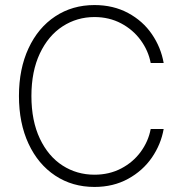

<svg xmlns="http://www.w3.org/2000/svg" viewBox="-20 -737 727 767"><path d="M357.4 -668.9Q287.6 -668.9 230.2 -631.8Q172.9 -594.7 139.2 -523.4Q105.5 -452.1 105.5 -353.5Q105.5 -254.4 139.2 -183.3Q172.9 -112.3 230 -75.7Q287.1 -39.1 357.4 -39.1Q416.5 -39.1 464.1 -64Q511.7 -88.9 542.2 -130.6Q572.8 -172.4 582 -221.7H633.8Q623 -160.2 586.7 -107.4Q550.3 -54.7 491.5 -22.5Q432.6 9.8 357.4 9.8Q269 9.8 200.7 -35.4Q132.3 -80.6 94 -162.8Q55.7 -245.1 55.7 -353.5Q55.7 -461.9 94 -544.2Q132.3 -626.5 200.7 -671.6Q269 -716.8 357.4 -716.8Q432.6 -716.8 491.7 -685.1Q550.8 -653.3 586.9 -600.3Q623 -547.4 633.8 -485.4H582Q572.8 -534.2 542.2 -576.2Q511.7 -618.2 463.9 -643.6Q416 -668.9 357.4 -668.9Z"/></svg>

Font: Pretendard JP ExtraLight
Style: Regular
Weight: 200
Designer: Base glyphs from Inter by Rasmus Andersson; Hangeul glyphs from Noto Sans CJK(Source Han Sans) by Jang Soo-young and Kan
Foundry: Kil Hyung-jin
Version: Version 1.309